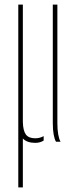

<svg xmlns="http://www.w3.org/2000/svg" viewBox="-20 -620 345 840"><path d="M60 200V-600H80V-86Q81 -48 93.2 -31.5Q105.5 -15 134 -15Q154.5 -15 171 -24.5V-5Q163 0 154 2.5Q145 5 134 5Q116 5 102.5 0.2Q89 -4.5 80 -14V200ZM225 0Q218.5 -10.5 214.8 -31.5Q211 -52.5 211 -81V-600H231V-81Q231 -52.5 234.8 -31.5Q238.5 -10.5 245 0Z"/></svg>

Font: Big Shoulders Stencil Display SC Thin
Style: Regular
Weight: 100
Designer: Patric King
Foundry: XO Type Co
Version: Version 2.001